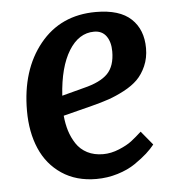

<svg xmlns="http://www.w3.org/2000/svg" viewBox="-44 -567 570 622"><g transform="rotate(-5 241.0 -255.5)"><path d="M290 -524.9Q367.2 -524.9 404.5 -489.7Q441.9 -454.6 441.9 -394Q441.9 -362.3 430.4 -336.2Q418.9 -310.1 401.6 -293Q384.3 -275.9 357.4 -261.7Q330.6 -247.6 306.4 -239.3Q282.2 -231 251 -223.1L157.2 -199.2Q159.7 -172.4 166.7 -149.7Q173.8 -127 187 -106.9Q200.2 -86.9 222.4 -75.4Q244.6 -64 273.9 -64Q299.8 -64 326.2 -75Q352.5 -85.9 367.7 -97.7Q382.8 -109.4 400.9 -126L438 -81.1Q427.2 -67.4 411.9 -53.5Q396.5 -39.6 372.3 -22.9Q348.1 -6.3 314.7 3.9Q281.2 14.2 245.1 14.2Q179.7 14.2 132.8 -17.3Q85.9 -48.8 63 -102.3Q40 -155.8 40 -225.1Q40 -357.9 107.7 -441.4Q175.3 -524.9 290 -524.9ZM332 -393.1Q332 -423.8 318.4 -442.9Q304.7 -461.9 278.8 -461.9Q229 -461.9 196.5 -409.4Q164.1 -356.9 158.2 -264.2L230 -283.2Q284.2 -296.4 308.1 -321Q332 -345.7 332 -393.1Z"/></g></svg>

Font: Literata Book SemiBold
Style: Italic
Weight: 600
Italic angle: -3°
Designer: Latin by Veronika Burian and Jose Scaglione. Greek by Irene Vlachou. Cyrillic by Vera Evstafieva
Foundry: TypeTogether
Version: Version 1.003;PS 001.003;hotconv 1.0.88;makeotf.lib2.5.64775